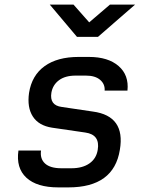

<svg xmlns="http://www.w3.org/2000/svg" viewBox="-20 -805 640 833"><path d="M233 8Q140 8 94.5 -34Q49 -76 60 -152H158Q153 -116 175.5 -95.5Q198 -75 246 -75H290Q338 -75 368 -96Q398 -117 404 -155Q415 -221 350 -230L206 -251Q148 -260 122.5 -299.5Q97 -339 106 -402Q118 -478 173.5 -518Q229 -558 321 -558H366Q449 -558 494.5 -518.5Q540 -479 533 -412H434Q436 -440 414.5 -458.5Q393 -477 353 -477H308Q263 -477 236 -457Q209 -437 203 -403Q194 -348 248 -341L383 -321Q525 -302 500 -155Q474 8 277 8ZM314 -645 196 -785H299L367 -708L457 -785H566L405 -645Z"/></svg>

Font: JetBrains Mono NL Medium
Style: Italic
Weight: 500
Italic angle: -9°
Monospace: yes
Designer: Philipp Nurullin, Konstantin Bulenkov
Foundry: JetBrains
Version: Version 2.305; ttfautohint (v1.8.4.7-5d5b)